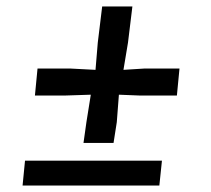

<svg xmlns="http://www.w3.org/2000/svg" viewBox="-20 -571 648 591"><path d="M237 -131 246 -195 259.5 -279.5 182 -277H87.5L95.5 -360H197L274 -356L281 -440L294.5 -551H387.5L374 -440L360 -356L424 -360H532.5L524.5 -277H408.5L346 -279.5L339.5 -195L329.5 -131ZM49.5 0 57 -76.5H478.5L470.5 0Z"/></svg>

Font: Merriweather 36pt ExtraBold
Style: Italic
Weight: 800
Italic angle: -7.8°
Version: Version 2.101